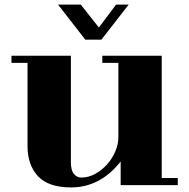

<svg xmlns="http://www.w3.org/2000/svg" viewBox="-20 -746 825 837"><path d="M352 -573 233 -726H332L411 -626L486 -726H541L422 -573ZM496 -147V-472H426V-503H685V30H755V61H506V-42Q417 71 290 71Q191 71 145.5 22Q100 -27 100 -109V-472H30V-503H289V-38Q289 -4 302 12Q315 28 335 28Q366 28 395 12Q424 -4 446.5 -29Q469 -54 482.5 -85.5Q496 -117 496 -147Z"/></svg>

Font: Cafe24 ClassicType
Style: Regular
Weight: 400
Designer: Cafe24 thkim, hmlim, mnelim & 4IR
Foundry: Cafe24
Version: Version 1.000